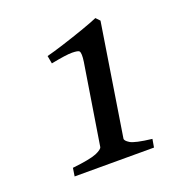

<svg xmlns="http://www.w3.org/2000/svg" viewBox="-79 -727 451 494"><g transform="rotate(-20 146.5 -479.5)"><path d="M265.6 -319.3 261.7 -296.9H44.4L47.9 -319.3Q97.2 -324.7 114.3 -332Q131.3 -339.4 132.3 -345.7L167.5 -565.9Q170.9 -588.9 166.5 -594.7Q163.6 -598.1 147.2 -598.4Q130.9 -598.6 88.9 -590.3L85 -611.8Q102.5 -616.2 131.8 -625.5Q161.1 -634.8 189.7 -644.8Q218.3 -654.8 233.9 -661.6L244.1 -650.9L195.8 -345.7Q194.8 -339.8 207 -332.3Q219.2 -324.7 265.6 -319.3Z"/></g></svg>

Font: Gentium Book Plus
Style: Italic
Weight: 400
Italic angle: -8°
Designer: Victor Gaultney, Annie Olsen, Iska Routamaa, Becca Hirsbrunner
Foundry: SIL International
Version: Version 6.101